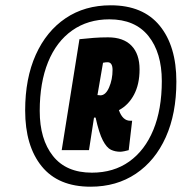

<svg xmlns="http://www.w3.org/2000/svg" viewBox="-20 -913 686 725"><path d="M322 -208Q200 -208 137.5 -285Q75 -362 75 -496Q75 -617 115 -706Q155 -795 227.5 -844Q300 -893 398 -893Q520 -893 583 -816Q646 -739 646 -605Q646 -484 606 -395Q566 -306 493 -257Q420 -208 322 -208ZM327 -261Q409 -261 468 -303Q527 -345 559 -422.5Q591 -500 591 -607Q591 -714 540.5 -777Q490 -840 393 -840Q312 -840 252.5 -798Q193 -756 161.5 -678.5Q130 -601 130 -494Q130 -387 180 -324Q230 -261 327 -261ZM213 -346 280 -765Q308 -768 333.5 -770Q359 -772 388 -772Q446 -772 476.5 -740.5Q507 -709 507 -651Q507 -595 486 -555.5Q465 -516 429 -497Q443 -457 472 -457Q477 -457 479 -457L466 -346Q460 -344 449.5 -342Q439 -340 434 -340Q415 -340 399 -347.5Q383 -355 368.5 -382.5Q354 -410 341 -469Q339 -469 335 -469L316 -346ZM359 -553Q379 -553 392 -583Q405 -613 405 -649Q405 -678 386 -678Q382 -678 378 -677.5Q374 -677 369 -676L348 -554Q352 -554 354.5 -553.5Q357 -553 359 -553Z"/></svg>

Font: Georama Condensed Black
Style: Italic
Weight: 900
Width: 3
Italic angle: -9°
Designer: Jean-Baptiste Levee
Foundry: Production Type
Version: Version 1.000